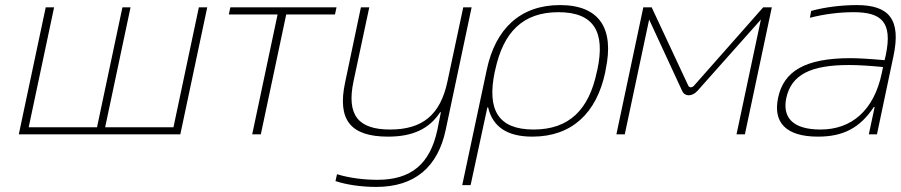

<svg xmlns="http://www.w3.org/2000/svg" viewBox="-20 -529 3547 756"><path d="M160 -500 54 0H690L796 -500H763L663 -28H394L494 -500H462L362 -28H93L193 -500Z M973 0H1007L1107 -472H1299L1305 -500H887L881 -472H1073Z M1735 -18 1837 -500H1804L1742 -209C1714 -76 1643 -19 1516 -19C1390 -19 1344 -76 1372 -209L1434 -500H1401L1339 -205C1307 -56 1361 9 1508 9C1604 9 1670 -21 1713 -87H1716L1702 -17C1673 117 1599 179 1466 179C1413 179 1356 172 1307 157L1301 184C1343 198 1401 207 1461 207C1613 207 1704 129 1735 -18Z M2363 -244 2365 -256C2399 -416 2341 -509 2185 -509C2028 -509 1931 -415 1897 -256L1800 200H1833L1899 -106H1902C1920 -29 1978 9 2076 9C2232 9 2329 -84 2363 -244ZM1928 -246 1930 -254C1962 -403 2039 -481 2179 -481C2319 -481 2364 -403 2332 -254L2330 -246C2299 -97 2221 -19 2081 -19C1941 -19 1897 -97 1928 -246Z M2513 -500 2407 0H2440L2536 -452L2666 -171C2676 -148 2705 -148 2726 -171L2976 -452L2880 0H2913L3019 -500H2985L2713 -192C2705 -183 2694 -183 2690 -192L2546 -500Z M3354 -509C3294 -509 3228 -501 3174 -486L3169 -459C3227 -474 3287 -481 3341 -481C3450 -481 3495 -443 3468 -313L3463 -292C3399 -298 3352 -300 3329 -300C3149 -300 3066 -248 3044 -145C3023 -48 3073 9 3201 9C3300 9 3366 -25 3421 -108H3424L3401 0H3433L3498 -308C3529 -453 3480 -509 3354 -509ZM3076 -143C3096 -235 3172 -273 3323 -273C3359 -273 3408 -270 3457 -265L3452 -241C3421 -93 3332 -19 3211 -19C3096 -19 3061 -71 3076 -143Z"/></svg>

Font: LT Wave Text Thin Italic
Style: Regular
Weight: 100
Designer: Daniel Lyons
Version: Version 2.5 (Glyphs App)